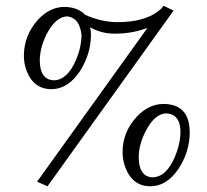

<svg xmlns="http://www.w3.org/2000/svg" viewBox="-20 -634 720 667"><path d="M461.9 -88.9Q461.9 -26.4 502 -18.6Q506.3 -18.1 509.8 -18.1Q557.1 -18.1 587.9 -89.8Q606.4 -134.3 606.9 -174.8Q606.9 -232.4 565.9 -239.3Q562 -239.7 559.1 -240.2Q517.6 -240.2 485.4 -177.2Q462.4 -131.8 461.9 -88.9ZM405.8 -105Q405.8 -176.3 456.5 -230Q497.6 -272.5 546.9 -272.9Q627.9 -272.9 637.7 -196.3Q638.7 -186 639.2 -175.8Q639.2 -105.5 598.6 -45.4Q558.6 12.7 502.9 13.2Q441.9 13.2 416.5 -49.3Q405.8 -76.2 405.8 -105ZM389.2 -557.1Q478 -557.1 528.3 -593.8Q541 -603.5 548.8 -613.8L583 -597.2L145 13.2L108.9 -2.9L492.2 -537.1Q440.4 -517.1 377.9 -517.1Q334.5 -517.1 296.9 -537.1Q294.4 -538.6 293 -539.1Q295.9 -527.8 295.9 -513.2Q295.9 -446.8 257.3 -386.2Q216.3 -324.7 159.2 -324.2Q96.7 -324.2 72.3 -388.2Q63 -413.1 63 -439.9Q63 -512.2 113.3 -566.9Q154.3 -609.9 203.1 -609.9Q245.1 -609.9 271.5 -586.9Q273.9 -584.5 274.9 -583Q331.5 -557.1 389.2 -557.1ZM118.2 -424.8Q118.2 -364.3 157.2 -356Q162.1 -355 166 -355Q213.4 -355 244.1 -425.8Q262.7 -469.7 263.2 -512.2Q256.8 -571.3 214.8 -577.1Q173.8 -577.1 141.6 -514.6Q118.7 -468.3 118.2 -424.8Z"/></svg>

Font: Linux Biolinum Capitals O
Style: Small Caps
Weight: 400
Designer: Philipp H. Poll
Foundry: Philipp H. Poll
Version: Version 1.0.4